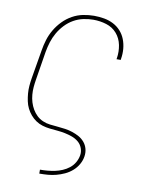

<svg xmlns="http://www.w3.org/2000/svg" viewBox="-84 -599 668 865"><g transform="rotate(10 250.0 -166.5)"><path d="M156 205V187H157Q174 187 190.5 185.5Q207 184 224 180.5Q241 177 257.5 170Q274 163 288 152Q302 141 311 125.5Q320 110 323 93Q326 76 320 59.5Q314 43 301 32Q288 21 271.5 15Q255 9 238 5.5Q221 2 203.5 0.5Q186 -1 168 -3Q150 -5 133.5 -10Q117 -15 103 -24.5Q89 -34 78 -47Q67 -60 59.5 -75Q52 -90 48.5 -107Q45 -124 43.5 -141.5Q42 -159 43.5 -177Q45 -195 48 -213L70 -343Q74 -368 81.5 -392.5Q89 -417 102.5 -440Q116 -463 135 -482.5Q154 -502 177.5 -515Q201 -528 226.5 -533Q252 -538 276 -538Q300 -538 322.5 -534Q345 -530 364.5 -520Q384 -510 398.5 -494Q413 -478 421 -457.5Q429 -437 431 -414Q433 -391 429 -368Q429 -367 429 -365.5Q429 -364 428 -363H409Q409 -364 409.5 -365Q410 -366 410 -367Q415 -398 409 -428Q403 -458 384 -480Q365 -502 336 -511Q307 -520 276 -520Q254 -520 230.5 -515Q207 -510 186 -498Q165 -486 148 -468Q131 -450 119 -429Q107 -408 100 -385.5Q93 -363 89 -340L68 -210Q65 -192 63.5 -174.5Q62 -157 63.5 -139.5Q65 -122 70 -105.5Q75 -89 83.5 -74.5Q92 -60 104 -48.5Q116 -37 132 -30Q148 -23 165.5 -21Q183 -19 200.5 -17.5Q218 -16 235.5 -13.5Q253 -11 269.5 -5.5Q286 0 300.5 8Q315 16 326 29Q337 42 341.5 59Q346 76 343 94Q340 113 330 130.5Q320 148 304.5 161.5Q289 175 270.5 183.5Q252 192 233 197Q214 202 195 203.5Q176 205 157 205Z"/></g></svg>

Font: Iosevka Slab Thin Oblique
Style: Regular
Weight: 100
Italic angle: -9°
Monospace: yes
Designer: Belleve Invis
Foundry: Belleve Invis
Version: Version 11.1.0; ttfautohint (v1.8.3)